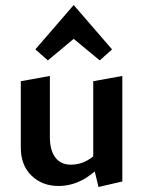

<svg xmlns="http://www.w3.org/2000/svg" viewBox="-20 -735 571 766"><path d="M274 -580 171 -494 121 -538 274 -715 427 -538 378 -494ZM352 -411 468 -432V-11L373 11L358 -51Q291 7 214 7Q148 7 105.5 -34.5Q63 -76 63 -146V-411L179 -432V-188Q179 -136 200.5 -107Q222 -78 263 -78Q311 -78 352 -111Z"/></svg>

Font: EauTest
Style: Bold
Weight: 700
Designer: Christian Thalmann (Catharsis Fonts)
Version: Version 0.001;PS 000.001;hotconv 1.0.88;makeotf.lib2.5.64775